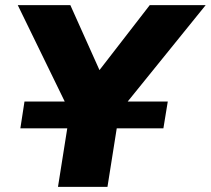

<svg xmlns="http://www.w3.org/2000/svg" viewBox="-20 -725 818 745"><path d="M205 0 263 -366 276 -239 49 -705H253L366 -453L561 -705H778L401 -239L455 -366L397 0ZM59 -227 75 -331H631L614 -227Z"/></svg>

Font: Nunito Sans 7pt Black
Style: Italic
Weight: 900
Italic angle: -9°
Version: Version 3.101;gftools[0.9.27]